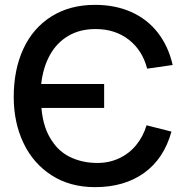

<svg xmlns="http://www.w3.org/2000/svg" viewBox="-20 -755 760 790"><path d="M36.5 -356Q36.5 -468.5 76.2 -554.2Q116 -640 191.8 -687.5Q267.5 -735 371 -735Q454 -735 519.8 -705.8Q585.5 -676.5 629 -621Q672.5 -565.5 690.5 -487.5L585.5 -472.5Q566 -548 509.8 -591.8Q453.5 -635.5 373 -635.5Q308.5 -635.5 260.8 -607.2Q213 -579 185 -528Q157 -477 149.5 -409.5H408.5V-311H150.5Q154 -268 166 -231.8Q178 -195.5 201.5 -164.5Q231 -124.5 278 -104.5Q325 -84.5 380.5 -84.5Q429.5 -84.5 470.5 -103.8Q511.5 -123 540.2 -158Q569 -193 583 -239.5L685.5 -213.5Q654.5 -102 573 -43.5Q491.5 15 371 15Q268 15 192.2 -33.8Q116.5 -82.5 76.5 -166.8Q36.5 -251 36.5 -356Z"/></svg>

Font: Hauora SemiBold
Style: Regular
Weight: 600
Designer: Wayne Shih
Foundry: WCYS
Version: Version 1.001